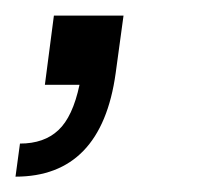

<svg xmlns="http://www.w3.org/2000/svg" viewBox="-44 -110 281 249"><path d="M116.2 -89.8 106 -15.1Q87.4 119.1 -23.9 119.1L-18.1 76.2Q13.2 76.2 31.7 58.8Q50.3 41.5 59.1 0H14.2L25.9 -89.8Z"/></svg>

Font: Cooper Hewitt
Style: Book Italic
Weight: 706
Designer: Village Type and Design LLC
Foundry: Cooper Hewitt Smithsonian Design Museum
Version: 1.000